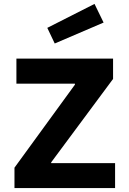

<svg xmlns="http://www.w3.org/2000/svg" viewBox="-20 -951 654 971"><path d="M219.2 -810.1 458 -931.2 503.9 -836.9 256.8 -731ZM53.2 0V-103L358.9 -522.9V-527.8H63V-654.8H551.8V-551.8L238.8 -129.9V-126H562V0Z"/></svg>

Font: IntelOne Mono Bold
Style: Regular
Weight: 700
Designer: Fred Shallcrass
Foundry: Frere-Jones Type LLC
Version: Version 1.200;hotconv 1.1.0;makeotfexe 2.6.0;FJTRelease1.2